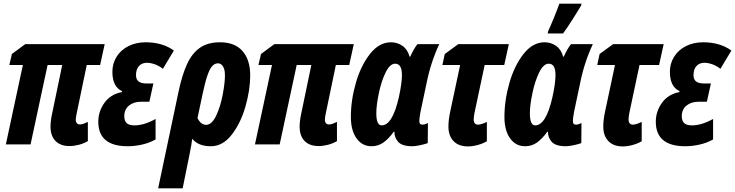

<svg xmlns="http://www.w3.org/2000/svg" viewBox="-20 -789 4016 1049"><path d="M256 -97Q256 -131 267 -179L320 -434H240L147 0H12L105 -434H31L45 -494L118 -548H552L527 -434H454L398 -165Q394 -145 394 -134Q394 -123 400 -116Q406 -109 416 -109Q426 -109 438 -113.5Q450 -118 460 -123V-18Q438 -5 411 2Q384 9 360 9Q310 9 283 -19Q256 -47 256 -97Z M517 -124Q517 -180 550.5 -227Q584 -274 646 -286L647 -291Q594 -315 594 -397Q594 -442 617 -479Q640 -516 681.5 -537Q723 -558 776 -558Q867 -558 930 -513L870 -413Q850 -429 826.5 -437.5Q803 -446 783 -446Q755 -446 739 -428Q723 -410 723 -379Q723 -355 737 -344Q751 -333 780 -333H818L796 -233H750Q710 -233 684.5 -212Q659 -191 659 -154Q659 -129 672 -116.5Q685 -104 715 -104Q767 -104 830 -139V-27Q796 -8 756 1Q716 10 678 10Q517 10 517 -124Z M955 -286Q975 -381 1002.5 -440Q1030 -499 1073 -528.5Q1116 -558 1182 -558Q1263 -558 1305 -510Q1347 -462 1347 -377Q1347 -298 1321 -207Q1295 -116 1246 -53Q1197 10 1132 10Q1063 10 1030 -31Q1028 -6 1016 52L978 240H844ZM1209 -377Q1209 -409 1198.5 -426Q1188 -443 1171 -443Q1153 -443 1139.5 -428Q1126 -413 1113.5 -377.5Q1101 -342 1087 -276L1059 -144Q1077 -107 1106 -107Q1137 -107 1160.5 -156Q1184 -205 1196.5 -270.5Q1209 -336 1209 -377Z M1617 -97Q1617 -131 1628 -179L1681 -434H1601L1508 0H1373L1466 -434H1392L1406 -494L1479 -548H1913L1888 -434H1815L1759 -165Q1755 -145 1755 -134Q1755 -123 1761 -116Q1767 -109 1777 -109Q1787 -109 1799 -113.5Q1811 -118 1821 -123V-18Q1799 -5 1772 2Q1745 9 1721 9Q1671 9 1644 -19Q1617 -47 1617 -97Z M1897 -150Q1897 -242 1924.5 -337Q1952 -432 2002 -495Q2052 -558 2116 -558Q2151 -558 2179 -538.5Q2207 -519 2218 -479H2221Q2242 -525 2261 -548H2380Q2333 -448 2310 -332L2277 -176Q2271 -142 2271 -129Q2271 -117 2275 -112.5Q2279 -108 2288 -108Q2301 -108 2318 -117L2317 -7Q2297 0 2272 5Q2247 10 2234 10Q2176 10 2155 -14.5Q2134 -39 2135 -69H2131Q2104 -31 2075 -10.5Q2046 10 2010 10Q1959 10 1928 -33Q1897 -76 1897 -150ZM2159 -257Q2176 -334 2176 -379Q2176 -441 2139 -441Q2110 -441 2086.5 -392.5Q2063 -344 2049.5 -278.5Q2036 -213 2036 -170Q2036 -104 2065 -104Q2124 -104 2159 -257Z M2430 -98Q2430 -136 2441 -185L2494 -434H2397L2410 -494L2484 -548H2760L2735 -434H2628L2572 -170Q2568 -146 2568 -136Q2568 -123 2574 -115.5Q2580 -108 2592 -108Q2601 -108 2614.5 -112.5Q2628 -117 2640 -123V-17Q2617 -4 2589 3.5Q2561 11 2537 11Q2486 11 2458 -18Q2430 -47 2430 -98Z M2736 -150Q2736 -242 2763.5 -337Q2791 -432 2841 -495Q2891 -558 2955 -558Q2990 -558 3018 -538.5Q3046 -519 3057 -479H3060Q3081 -525 3100 -548H3219Q3172 -448 3149 -332L3116 -176Q3110 -142 3110 -129Q3110 -117 3114 -112.5Q3118 -108 3127 -108Q3140 -108 3157 -117L3156 -7Q3136 0 3111 5Q3086 10 3073 10Q3015 10 2994 -14.5Q2973 -39 2974 -69H2970Q2943 -31 2914 -10.5Q2885 10 2849 10Q2798 10 2767 -33Q2736 -76 2736 -150ZM2998 -257Q3015 -334 3015 -379Q3015 -441 2978 -441Q2949 -441 2925.5 -392.5Q2902 -344 2888.5 -278.5Q2875 -213 2875 -170Q2875 -104 2904 -104Q2963 -104 2998 -257ZM2975 -619Q2985 -640 3005 -688.5Q3025 -737 3036 -769H3157L3155 -759Q3135 -725 3105 -678Q3075 -631 3056 -606H2972Z M3276 -98Q3276 -136 3287 -185L3340 -434H3243L3256 -494L3330 -548H3606L3581 -434H3474L3418 -170Q3414 -146 3414 -136Q3414 -123 3420 -115.5Q3426 -108 3438 -108Q3447 -108 3460.5 -112.5Q3474 -117 3486 -123V-17Q3463 -4 3435 3.5Q3407 11 3383 11Q3332 11 3304 -18Q3276 -47 3276 -98Z M3563 -124Q3563 -180 3596.5 -227Q3630 -274 3692 -286L3693 -291Q3640 -315 3640 -397Q3640 -442 3663 -479Q3686 -516 3727.5 -537Q3769 -558 3822 -558Q3913 -558 3976 -513L3916 -413Q3896 -429 3872.5 -437.5Q3849 -446 3829 -446Q3801 -446 3785 -428Q3769 -410 3769 -379Q3769 -355 3783 -344Q3797 -333 3826 -333H3864L3842 -233H3796Q3756 -233 3730.5 -212Q3705 -191 3705 -154Q3705 -129 3718 -116.5Q3731 -104 3761 -104Q3813 -104 3876 -139V-27Q3842 -8 3802 1Q3762 10 3724 10Q3563 10 3563 -124Z"/></svg>

Font: Noto Sans Display Ex Bold Cond
Style: Italic
Weight: 800
Width: 3
Italic angle: -12°
Designer: Monotype Design team
Foundry: Monotype Imaging Inc.
Version: Version 1.000